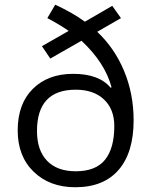

<svg xmlns="http://www.w3.org/2000/svg" viewBox="-20 -786 636 816"><path d="M547.9 -274.9Q547.9 -137.7 484.1 -64Q420.4 9.8 299.8 9.8Q191.4 9.8 123.3 -55.9Q55.2 -121.6 55.2 -231.9Q55.2 -344.2 119.4 -408.2Q183.6 -472.2 291 -472.2Q401.4 -472.2 450.2 -413.1L454.1 -415Q426.3 -519.5 326.2 -612.8L193.8 -537.1L158.2 -589.8L272 -654.8Q227.1 -685.1 181.2 -709L214.8 -766.1Q291 -730.5 340.8 -693.8L457 -761.2L494.1 -709L393.1 -650.9Q467.3 -581.1 507.6 -483.9Q547.9 -386.7 547.9 -274.9ZM465.8 -250Q465.8 -321.8 421.9 -363.3Q377.9 -404.8 301.8 -404.8Q137.2 -404.8 137.2 -229Q137.2 -147.5 179.9 -102.8Q222.7 -58.1 301.8 -58.1Q387.2 -58.1 426.5 -107.2Q465.8 -156.2 465.8 -250Z"/></svg>

Font: Zoram GWebM
Style: Regular
Weight: 400
Foundry: Ascender Corporation
Version: Version 1.000